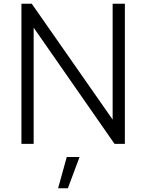

<svg xmlns="http://www.w3.org/2000/svg" viewBox="-20 -765 777 1021"><path d="M94 0V-745H149L579 -129V-745H644V0H589L159 -618V0ZM289 236 335 70H403L341 236Z"/></svg>

Font: Plus Jakarta Sans Light
Style: Regular
Weight: 300
Designer: Gumpita Rahayu
Foundry: Tokotype
Version: Version 2.006; ttfautohint (v1.8.4.7-5d5b)